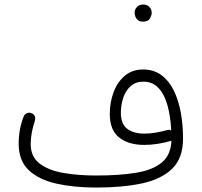

<svg xmlns="http://www.w3.org/2000/svg" viewBox="-20 -823 908 864"><path d="M64 -175.8Q64 -242.7 86.9 -299.8Q91.8 -310.5 102.5 -314.2Q113.3 -317.9 123.5 -313Q144.5 -302.7 136.2 -276.9Q128.4 -254.4 123.3 -227.5Q118.2 -200.7 118.2 -174.8Q118.2 -117.7 158 -87.2Q197.8 -56.6 264.6 -44.9Q331.5 -33.2 412.6 -33.2Q518.6 -33.2 593.3 -45.7Q668 -58.1 708.5 -92Q749 -126 751.5 -190.4Q748.5 -189 745.6 -188Q717.3 -179.7 687 -175.3Q656.7 -170.9 629.4 -170.9Q558.6 -170.9 516.4 -204.1Q474.1 -237.3 474.1 -309.6Q474.1 -362.8 491.2 -408.4Q508.3 -454.1 541.7 -482.2Q575.2 -510.3 624 -510.3Q671.9 -510.3 706.1 -485.1Q740.2 -460 761.7 -416.5Q783.2 -373 793.5 -316.9Q803.7 -260.7 803.7 -198.7Q803.7 -112.3 755.4 -64.5Q707 -16.6 619.4 2.2Q531.7 21 412.6 21Q313 21 234.1 3.4Q155.3 -14.2 109.6 -57.1Q64 -100.1 64 -175.8ZM523.9 -314.9Q523.9 -265.1 552.5 -243.4Q581.1 -221.7 629.4 -221.7Q653.8 -221.7 681.2 -226.3Q708.5 -231 731.9 -237.8Q741.7 -240.7 750.5 -235.4Q747.6 -297.4 734.1 -347.2Q720.7 -397 693.8 -426.3Q667 -455.6 625 -455.6Q590.8 -455.6 568.4 -435.8Q545.9 -416 534.9 -383.8Q523.9 -351.6 523.9 -314.9ZM585.9 -767.1Q585.9 -780.3 596.2 -791.5Q606.4 -802.7 624.5 -802.7Q646 -802.7 656.7 -786.1Q662.6 -776.9 662.6 -766.1Q662.6 -753.9 654.5 -739.7Q646.5 -725.6 623.5 -725.6Q608.4 -725.6 600.1 -732.9Q591.8 -740.2 588.9 -749.5Q585.9 -757.8 585.9 -767.1Z"/></svg>

Font: Mikhak-DS2-FD Light
Style: Regular
Weight: 300
Designer: Amin Abedi
Version: Version 3.2